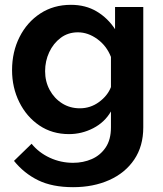

<svg xmlns="http://www.w3.org/2000/svg" viewBox="-20 -553 674 796"><path d="M266 3Q196 3 143 -33Q90 -69 60 -129.5Q30 -190 30 -262Q30 -338 61 -399.5Q92 -461 147 -497Q202 -533 274 -533Q335 -533 381 -505.5Q427 -478 457 -432V-524H574V-25Q574 53 536.5 108.5Q499 164 433 193.5Q367 223 283 223Q197 223 138.5 194.5Q80 166 38 114L111 43Q141 80 186.5 101Q232 122 283 122Q325 122 360.5 106.5Q396 91 418 58.5Q440 26 440 -25V-91Q414 -46 366.5 -21.5Q319 3 266 3ZM311 -104Q355 -104 390.5 -130Q426 -156 440 -192V-317Q422 -363 383.5 -391Q345 -419 303 -419Q262 -419 231.5 -396Q201 -373 184 -336.5Q167 -300 167 -258Q167 -215 186 -180Q205 -145 237.5 -124.5Q270 -104 311 -104Z"/></svg>

Font: Raleway
Style: Bold
Weight: 700
Designer: Matt McInerney, Pablo Impallari, Rodrigo Fuenzalida
Foundry: Matt McInerney, Pablo Impallari, Rodrigo Fuenzalida
Version: Version 4.026